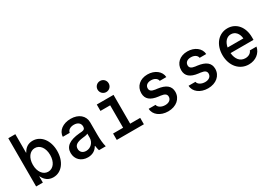

<svg xmlns="http://www.w3.org/2000/svg" viewBox="13 -1663 3574 2551"><g transform="rotate(-30 1800.0 -388.0)"><path d="M67 0H170V-94H174C205 -27 258 10 329 10C456 10 546 -107 546 -270C546 -433 455 -550 329 -550C261 -550 211 -517 179 -456H175V-740H67ZM306 -89C228 -89 173 -163 173 -270C173 -377 228 -451 306 -451C384 -451 438 -377 438 -270C438 -163 384 -89 306 -89Z M1007 -378C1007 -346 992 -331 956 -327L918 -324C761 -310 686 -255 686 -155C686 -58 757 10 859 10C928 10 980 -21 1010 -75H1015C1019 -46 1024 -21 1031 0H1135C1121 -52 1115 -116 1115 -193V-379C1115 -481 1033 -550 912 -550C793 -550 706 -485 704 -394H810C814 -433 855 -460 910 -460C971 -460 1007 -428 1007 -378ZM881 -76C828 -76 794 -108 794 -157C794 -211 834 -239 927 -250L965 -255C981 -257 995 -261 1007 -268V-206C1007 -133 951 -76 881 -76Z M1304 0H1720V-98H1566V-540H1309V-442H1458V-98H1304ZM1417 -705C1417 -658 1455 -620 1502 -620C1550 -620 1587 -658 1587 -705C1587 -753 1550 -790 1502 -790C1455 -790 1417 -753 1417 -705Z M1878 -146C1880 -54 1970 14 2088 14C2212 14 2298 -60 2298 -165C2298 -254 2237 -304 2109 -320L2083 -323C2026 -331 2002 -350 2002 -387C2002 -431 2037 -459 2092 -459C2145 -459 2186 -433 2191 -394H2292C2287 -484 2201 -550 2090 -550C1974 -550 1896 -478 1896 -374C1896 -285 1953 -236 2075 -221L2102 -218C2164 -210 2190 -191 2190 -153C2190 -107 2152 -78 2095 -78C2037 -78 1989 -107 1983 -146Z M2490 -146C2492 -54 2582 14 2700 14C2824 14 2910 -60 2910 -165C2910 -254 2849 -304 2721 -320L2695 -323C2638 -331 2614 -350 2614 -387C2614 -431 2649 -459 2704 -459C2757 -459 2798 -433 2803 -394H2904C2899 -484 2813 -550 2702 -550C2586 -550 2508 -478 2508 -374C2508 -285 2565 -236 2687 -221L2714 -218C2776 -210 2802 -191 2802 -153C2802 -107 2764 -78 2707 -78C2649 -78 2601 -107 2595 -146Z M3190 -243H3542V-283C3542 -441 3450 -550 3317 -550C3180 -550 3083 -435 3083 -273C3083 -108 3185 10 3328 10C3432 10 3514 -52 3532 -146H3430C3416 -108 3377 -85 3329 -85C3250 -85 3199 -145 3190 -243ZM3317 -458C3382 -458 3429 -406 3435 -327H3193C3208 -408 3254 -458 3317 -458Z"/></g></svg>

Font: CommitMono
Style: 600Regular
Weight: 600
Monospace: yes
Designer: Eigil Nikolajsen
Foundry: Eigil Nikolajsen
Version: Version 1.143